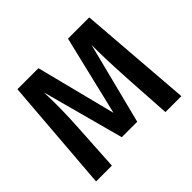

<svg xmlns="http://www.w3.org/2000/svg" viewBox="-158 -895 1098 1098"><g transform="rotate(-45 391.0 -345.5)"><path d="M682 -691 736 0H607L589 -289Q578 -483 580 -571L454 -75H329L195 -572Q201 -443 191 -285L174 0H46L101 -691H271L394 -207L510 -691Z"/></g></svg>

Font: FiraGO Medium
Style: Regular
Weight: 500
Designer: bBox Type
Foundry: bBox Type GmbH
Version: Version 1.001;PS 001.001;hotconv 1.0.88;makeotf.lib2.5.64775